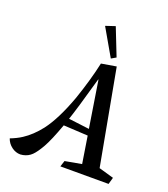

<svg xmlns="http://www.w3.org/2000/svg" viewBox="-151 -934 923 1053"><g transform="rotate(20 311.0 -407.0)"><path d="M286.6 -808.1 342.3 -826.7 405.3 -666.5 377.4 -650.4ZM422.9 -620.6 525.4 -64.5 612.3 -39.6 601.1 0H319.8L331.1 -35.2L427.7 -52.7L402.8 -210L260.3 -217.8Q225.1 -120.6 200.2 -76.7Q175.3 -33.2 155.8 -14.2Q135.3 5.9 106 11.7Q92.8 13.2 90.8 13.7Q63 13.7 39.6 -3.9Q15.6 -22 6.3 -49.3Q44.4 -64 71.8 -82Q121.6 -114.3 165.5 -170.4Q221.7 -244.1 272.5 -383.8Q314.5 -506.3 335.9 -606ZM396.5 -246.6 353.5 -518.6H351.6L304.2 -353.5Q283.7 -285.2 275.4 -261.7Z"/></g></svg>

Font: Neuton Cursive
Style: Regular
Weight: 500
Designer: Brian M Zick
Version: Version 1.43